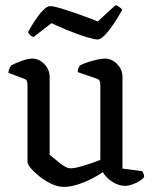

<svg xmlns="http://www.w3.org/2000/svg" viewBox="-20 -730 601 754"><path d="M231 4Q208 4 183 -7.5Q158 -19 136.5 -36Q115 -53 101.5 -69Q88 -85 88 -95V-397Q88 -405 85.5 -411.5Q83 -418 74 -421L13 -444Q14 -455 17.5 -462.5Q21 -470 24 -473Q40 -482 65.5 -491Q91 -500 106 -500Q133 -500 154 -478.5Q175 -457 175 -427V-122Q187 -113 201.5 -100.5Q216 -88 230.5 -78.5Q245 -69 257 -69Q275 -69 309 -79.5Q343 -90 374 -102V-397Q374 -405 371.5 -411.5Q369 -418 360 -421L285 -447Q286 -458 289 -464.5Q292 -471 294 -473Q305 -479 324 -485.5Q343 -492 362.5 -496Q382 -500 392 -500Q419 -500 440 -478.5Q461 -457 461 -427V-68L538 -58Q540 -56 543 -49.5Q546 -43 546 -35Q541 -27 527 -18.5Q513 -10 497.5 -5Q482 0 472 0Q447 0 421.5 -16Q396 -32 384 -54Q364 -40 337 -26.5Q310 -13 282 -4.5Q254 4 231 4ZM363 -575Q351 -575 319.5 -584.5Q288 -594 251 -609Q214 -624 182 -639L111 -584Q107 -586 100.5 -590.5Q94 -595 90 -604Q102 -626 117.5 -649.5Q133 -673 149 -689.5Q165 -706 177 -706Q190 -706 221.5 -696.5Q253 -687 292 -673Q331 -659 364 -646L434 -710Q443 -707 450 -701.5Q457 -696 460 -692Q447 -667 429 -640Q411 -613 393.5 -594Q376 -575 363 -575Z"/></svg>

Font: Texturina 72pt Medium
Style: Regular
Weight: 500
Designer: Guillermo Torres Carreño
Foundry: Omnibus-Type
Version: Version 1.002; ttfautohint (v1.8.3)